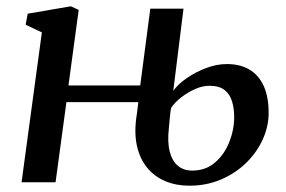

<svg xmlns="http://www.w3.org/2000/svg" viewBox="-20 -579 910 610"><path d="M581.5 11Q539.5 11 505 -3.5Q470.5 -18 447 -46.8Q423.5 -75.5 414.5 -118.2Q405.5 -161 415 -218L419.5 -254.5H191L156.5 0H48.5L113 -476L61.5 -500.5L68 -535.5L205 -559L230 -547.5L197.5 -307.5H425.5L457.5 -551.5H563L530.5 -290.5Q545 -311 572.5 -330.2Q600 -349.5 634 -362.5Q668 -375.5 701 -375.5Q742.5 -375.5 772 -358.2Q801.5 -341 817.5 -306.5Q833.5 -272 833.5 -220.5Q833.5 -177 814.5 -135.5Q795.5 -94 761.5 -61Q727.5 -28 681.5 -8.5Q635.5 11 581.5 11ZM590.5 -37Q633.5 -37 663.2 -62.8Q693 -88.5 708.5 -127.8Q724 -167 724 -207.5Q724 -234.5 717.2 -257Q710.5 -279.5 693.5 -293Q676.5 -306.5 645 -306.5Q623.5 -306.5 599.8 -296Q576 -285.5 555.5 -269.5Q535 -253.5 523.5 -236Q521 -221 519.5 -204.8Q518 -188.5 516.5 -172Q511.5 -127.5 519.2 -97.5Q527 -67.5 545.2 -52.2Q563.5 -37 590.5 -37Z"/></svg>

Font: Merriweather 36pt Medium
Style: Italic
Weight: 500
Italic angle: -7.8°
Version: Version 2.101